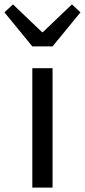

<svg xmlns="http://www.w3.org/2000/svg" viewBox="-55 -853 386 873"><path d="M92 -543H184V0H92ZM-35 -797 4 -833 136 -707H140L272 -833L311 -797L184 -642H92Z"/></svg>

Font: Merged Yaku Han JP
Style: Regular
Weight: 400
Designer: Ryoko NISHIZUKA 西塚涼子 (kana, bopomofo & ideographs); Paul D. Hunt (Latin, Greek & Cyrillic); Sandoll Communications 산돌커뮤니
Foundry: Adobe
Version: Version 2.004